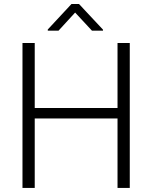

<svg xmlns="http://www.w3.org/2000/svg" viewBox="-20 -922 748 942"><path d="M150.4 -710.9V-392.1H556.6V-710.9H616.7V0H556.6V-340.8H150.4V0H90.3V-710.9ZM367.7 -902.3 485.4 -776.4V-771.5H431.2L348.6 -860.4L267.1 -771.5H214.4V-777.3L330.6 -902.3Z"/></svg>

Font: Vazirmatn RD UI ExtraLight
Style: Regular
Weight: 200
Designer: Saber Rastikerdar
Foundry: Saber Rastikerdar
Version: Version 33.003